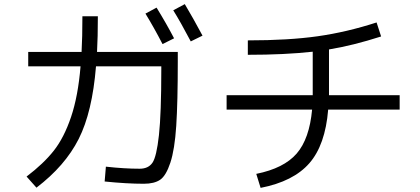

<svg xmlns="http://www.w3.org/2000/svg" viewBox="-20 -869 2040 932"><path d="M686 -803 740 -832Q788 -754 825 -683L769 -655Q727 -736 686 -803ZM821 -819 877 -849Q917 -782 963 -696L906 -668Q856 -763 821 -819ZM380 -790H455Q455 -688 451 -617H843V-570Q843 -373 835.5 -258Q828 -143 807 -79.5Q786 -16 757.5 3.5Q729 23 678 23Q595 23 488 12L494 -60Q584 -50 658 -50Q700 -50 720 -79Q740 -108 751.5 -213Q763 -318 763 -533V-547H446Q428 -325 362 -194.5Q296 -64 157 42L109 -12Q192 -75 241.5 -138Q291 -201 325 -301.5Q359 -402 371 -547H117V-617H376Q380 -688 380 -790Z M1080 -337V-407H1498V-423V-618Q1362 -603 1183 -603V-673Q1381 -673 1522 -693Q1663 -713 1808 -760L1830 -692Q1693 -648 1577 -629V-423V-407H1920V-337H1573Q1559 -165 1481.5 -76.5Q1404 12 1245 43L1224 -25Q1358 -52 1420 -123.5Q1482 -195 1495 -337Z"/></svg>

Font: Mplus 1p
Style: Regular
Weight: 400
Version: Version 1.061